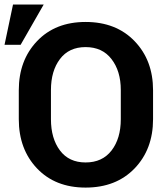

<svg xmlns="http://www.w3.org/2000/svg" viewBox="-24 -818 744 848"><path d="M67 -620H-4L33.5 -798H169ZM354 10.5Q220 10.5 139.5 -74.2Q59 -159 59 -291.5V-419.5Q59 -551.5 139.5 -636.2Q220 -721 354 -721Q489 -721 570.5 -636.2Q652 -551.5 652 -419.5V-291.5Q652 -159 570.5 -74.2Q489 10.5 354 10.5ZM354 -100.5Q428 -100.5 468.8 -153.5Q509.5 -206.5 509.5 -291.5V-420.5Q509.5 -504 468.5 -557Q428 -610 354 -610Q280.5 -610 240.8 -557.2Q201 -504.5 201 -420.5V-291.5Q201 -206.5 240.8 -153.5Q280.5 -100.5 354 -100.5Z"/></svg>

Font: Roberto Sans
Style: Bold
Weight: 700
Designer: Google (font) & Cristiano Sobral (main changes)
Version: Version 1.000;October 12, 2021;FontCreator 14.0.0.2814 64-bi